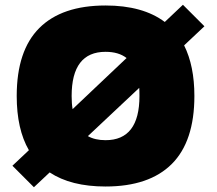

<svg xmlns="http://www.w3.org/2000/svg" viewBox="-20 -767 908 804"><path d="M746 -747 836 -657 751 -577Q794 -491 794 -365Q794 -175 699.5 -80.5Q605 14 422 14Q277 14 188 -45L122 17L32 -73L101 -138Q50 -226 50 -365Q50 -555 144.5 -649.5Q239 -744 422 -744Q578 -744 670 -675ZM280 -365Q280 -333 284 -310L510 -524Q477 -550 422 -550Q280 -550 280 -365ZM348 -197Q378 -180 422 -180Q564 -180 564 -365Q564 -388 563 -399Z"/></svg>

Font: Nacelle Black
Style: Regular
Weight: 900
Designer: Sora Sagano
Foundry: Sora Sagano
Version: Version 1.000;FEAKit 1.0